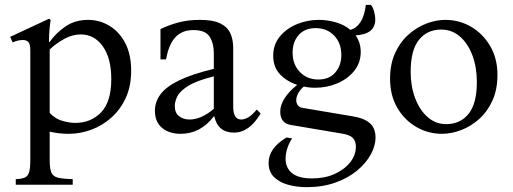

<svg xmlns="http://www.w3.org/2000/svg" viewBox="-20 -537 2118 792"><path d="M280 202V225H45V202Q68 201 81 196Q94 191 99.5 175Q105 159 105 124V-328Q105 -355 97 -363.5Q89 -372 75 -372Q64 -372 53.5 -369.5Q43 -367 32 -362L22 -385L183 -460L189 -454Q187 -445 184.5 -419Q182 -393 182 -364H184V-363Q210 -400 249.5 -427.5Q289 -455 344 -455Q391 -455 431.5 -430.5Q472 -406 496.5 -359.5Q521 -313 521 -245Q521 -181 498.5 -132.5Q476 -84 438.5 -51Q401 -18 355.5 -1.5Q310 15 264 15Q241 15 221.5 12.5Q202 10 185 6V124Q185 159 192 175Q199 191 219.5 196Q240 201 280 202ZM290 -30Q355 -30 397 -73.5Q439 -117 439 -211Q439 -297 404 -346Q369 -395 313 -395Q279 -395 246 -377Q213 -359 185 -333V-71Q209 -46 238.5 -38Q268 -30 290 -30Z M725 15Q678 15 648.5 -9.5Q619 -34 619 -80Q619 -117 642 -148Q665 -179 718 -205Q771 -231 862 -253V-318Q862 -359 844.5 -386Q827 -413 778 -413Q731 -413 703.5 -383.5Q676 -354 665 -292H642V-417Q677 -434 716.5 -444.5Q756 -455 804 -455Q859 -455 888.5 -440.5Q918 -426 930 -400Q942 -374 942 -339V-97Q942 -44 975 -44Q987 -44 1002.5 -52Q1018 -60 1039 -85L1055 -69Q1009 10 945 10Q879 10 864 -57H862Q807 15 725 15ZM762 -44Q810 -44 862 -88V-222Q790 -204 756 -182.5Q722 -161 711.5 -139.5Q701 -118 701 -100Q701 -71 719 -57.5Q737 -44 762 -44Z M1245 235Q1204 235 1168 225Q1132 215 1110 193Q1088 171 1088 135Q1088 74 1162 30L1185 34Q1172 53 1165 75.5Q1158 98 1158 118Q1158 156 1185 177.5Q1212 199 1267 199Q1319 199 1359.5 181Q1400 163 1424 133Q1448 103 1448 68Q1448 45 1435.5 32Q1423 19 1390 14L1177 -22Q1136 -30 1136 -77Q1136 -103 1153.5 -131Q1171 -159 1206 -187Q1165 -200 1136 -229.5Q1107 -259 1107 -307Q1107 -353 1134 -386Q1161 -419 1204 -437Q1247 -455 1295 -455Q1330 -455 1365 -445Q1400 -435 1425 -414Q1450 -420 1467 -446Q1484 -472 1489 -517H1510Q1519 -506 1523.5 -488.5Q1528 -471 1528 -457Q1528 -427 1508.5 -410.5Q1489 -394 1447 -391Q1468 -361 1468 -323Q1468 -278 1441 -244.5Q1414 -211 1371 -193Q1328 -175 1280 -175Q1256 -175 1233 -180Q1219 -168 1210.5 -153Q1202 -138 1202 -123Q1202 -112 1208.5 -103Q1215 -94 1228 -92L1436 -57Q1481 -50 1505 -29.5Q1529 -9 1529 30Q1529 65 1509 101Q1489 137 1452 167.5Q1415 198 1362.5 216.5Q1310 235 1245 235ZM1293 -209Q1338 -209 1363 -238Q1388 -267 1388 -310Q1388 -359 1358.5 -390Q1329 -421 1282 -421Q1237 -421 1212 -392.5Q1187 -364 1187 -320Q1187 -271 1217 -240Q1247 -209 1293 -209Z M1817 -455Q1875 -455 1923.5 -426.5Q1972 -398 2002 -347Q2032 -296 2032 -228Q2032 -168 2011.5 -122.5Q1991 -77 1957 -46.5Q1923 -16 1882.5 -0.5Q1842 15 1803 15Q1746 15 1697 -13.5Q1648 -42 1618.5 -93Q1589 -144 1589 -212Q1589 -272 1609.5 -317.5Q1630 -363 1664 -393.5Q1698 -424 1738 -439.5Q1778 -455 1817 -455ZM1820 -25Q1879 -25 1913 -67.5Q1947 -110 1947 -199Q1947 -260 1928.5 -309Q1910 -358 1877 -386.5Q1844 -415 1800 -415Q1742 -415 1708 -372.5Q1674 -330 1674 -241Q1674 -181 1692.5 -132Q1711 -83 1744 -54Q1777 -25 1820 -25Z"/></svg>

Font: Bona Nova
Style: Regular
Weight: 400
Designer: Mateusz Machalski
Foundry: Capitalics
Version: Version 4.001; ttfautohint (v1.8.3)